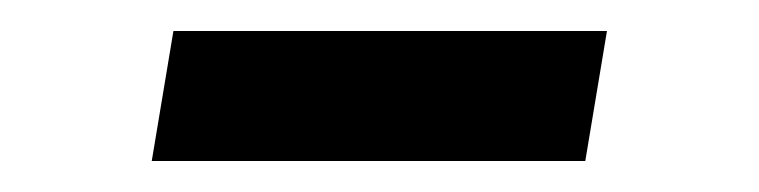

<svg xmlns="http://www.w3.org/2000/svg" viewBox="-20 -402 490 124"><path d="M78 -298 92 -382H372L358 -298Z"/></svg>

Font: Iosevka Custom Medium
Style: Italic
Weight: 500
Italic angle: -9°
Designer: Belleve Invis
Foundry: Belleve Invis
Version: Version 27.0.1